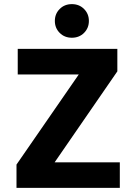

<svg xmlns="http://www.w3.org/2000/svg" viewBox="-20 -911 661 931"><path d="M328.5 -891Q364 -891 387.5 -867.5Q411 -844 411 -809.5Q411 -775 387.5 -751.5Q364 -728 328.5 -728Q293 -728 269.5 -751.5Q246 -775 246 -809.5Q246 -844 269.5 -867.5Q293 -891 328.5 -891ZM561 0H60V-113L362 -550H66V-674H549V-565L245 -124H561Z"/></svg>

Font: Hind Kochi
Style: Bold
Weight: 700
Designer: Dhruvi Tolia
Foundry: Indian Type Foundry
Version: Version 0.702;PS 1.0;hotconv 1.0.81;makeotf.lib2.5.63406